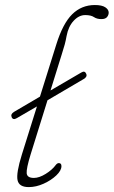

<svg xmlns="http://www.w3.org/2000/svg" viewBox="-20 -737 452 764"><path d="M26.5 -270.5Q21 -283 36 -292L139 -352.5L204 -560Q230 -643.5 267.2 -680.2Q304.5 -717 357.5 -717Q385.5 -717 399 -708Q412.5 -699 412.5 -687Q412.5 -677 405.8 -669Q399 -661 383.5 -661Q365.5 -661 353.8 -669Q342 -677 319 -677Q294 -677 273 -654.2Q252 -631.5 245 -594Q241.5 -574.5 237.5 -559.8Q233.5 -545 225.5 -520L181 -377L303.5 -448.5Q317.5 -457 323 -443.5Q328.5 -431.5 313 -422.5L169 -338L102 -123Q84.5 -66 86.2 -47.5Q88 -29 115 -29Q136 -29 162 -45.2Q188 -61.5 201.5 -80Q207.5 -88 214 -88Q224.5 -88 224.5 -76Q224.5 -58.5 204 -39Q183.5 -19.5 153.5 -6Q123.5 7.5 94.5 7.5Q55.5 7.5 49.8 -20.2Q44 -48 67 -122L127 -313.5L47 -267Q32 -258 26.5 -270.5Z"/></svg>

Font: Fraunces 9pt S100 Thin
Style: Italic
Weight: 100
Italic angle: -16°
Version: Version 1.000; ttfautohint (v1.8.3)